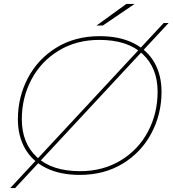

<svg xmlns="http://www.w3.org/2000/svg" viewBox="-20 -887 878 977"><path d="M71 -280Q71 -393 122 -490Q173 -587 267.5 -645Q362 -703 487 -703Q587 -703 658 -668Q729 -633 765.5 -569Q802 -505 802 -420Q802 -307 751 -210Q700 -113 605.5 -55Q511 3 386 3Q286 3 215 -32Q144 -67 107.5 -131Q71 -195 71 -280ZM782 -420Q782 -541 705.5 -612.5Q629 -684 485 -684Q369 -684 279 -629.5Q189 -575 140 -482.5Q91 -390 91 -280Q91 -159 167.5 -87.5Q244 -16 388 -16Q504 -16 594 -70.5Q684 -125 733 -217.5Q782 -310 782 -420ZM813 -770H838L57 70H32ZM623 -867H665L503 -757H471Z"/></svg>

Font: Montserrat Alternates Thin
Style: Italic
Weight: 250
Italic angle: -11.3°
Designer: Julieta Ulanovsky
Foundry: Julieta Ulanovsky
Version: Version 7.200